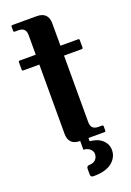

<svg xmlns="http://www.w3.org/2000/svg" viewBox="-176 -799 733 1071"><g transform="rotate(-20 190.5 -263.5)"><path d="M180.7 0Q112.3 0 112.3 -68.4V-478.5H17.1Q9.8 -478.5 9.8 -485.8V-529.8Q9.8 -537.1 17.1 -537.1H112.3V-654.3Q112.3 -698.2 68.4 -698.2H46.4Q39.1 -698.2 39.1 -705.6V-730Q39.1 -737.3 46.4 -737.3H190.4Q258.8 -737.3 258.8 -668.9V-537.1H363.8Q371.1 -537.1 371.1 -529.8V-485.8Q371.1 -478.5 363.8 -478.5H258.8V-83Q258.8 -39.1 302.7 -39.1H324.7Q332 -39.1 332 -31.7V-7.3Q332 0 324.7 0H229.5V19Q273.4 24.4 293.9 40Q330.1 66.4 330.1 107.9Q330.1 145.5 301.3 173.8Q264.6 210 183.6 210Q166.5 210 166.5 192.9V159.7Q166.5 142.6 185.1 142.6Q207 142.6 220.2 129.4Q233.4 115.7 233.4 96.2Q233.4 76.2 215.3 63Q200.2 52.2 180.7 52.2Z"/></g></svg>

Font: Simply Serif
Style: Bold
Weight: 700
Designer: Wojciech Kalinowski "wmk69" (wmk69@o2.pl)
Foundry: Wojciech Kalinowski "wmk69" (wmk69@o2.pl)
Version: Version 1.0.0; 2022-02-18